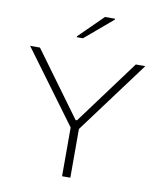

<svg xmlns="http://www.w3.org/2000/svg" viewBox="-98 -998 902 1075"><g transform="rotate(10 353.5 -460.0)"><path d="M329 0V-277L26 -688H82L349 -323H357L627 -688H681L376 -277V0ZM275 -781V-786L411 -920H468V-915L310 -781Z"/></g></svg>

Font: Saira Expanded ExtraLight
Style: Regular
Weight: 250
Width: 7
Designer: Hector Gatti with collaboration of the Omnibus-Type team
Foundry: Omnibus-Type
Version: Version 1.101